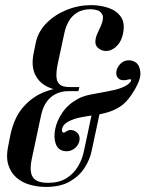

<svg xmlns="http://www.w3.org/2000/svg" viewBox="-20 -725 604 750"><path d="M248.5 -369H286.2L290 -385H251.5Q224.2 -385 212.9 -395.4Q201.5 -405.8 200.5 -425.4Q199.5 -445 204.8 -472L232 -598.5Q237 -621 248.5 -641.8Q260 -662.5 281.4 -675.8Q302.8 -689 334.8 -689Q346.2 -689 360.1 -684.9Q374 -680.8 380.2 -666.9Q386.5 -653 373.8 -623.2Q368 -610.8 360 -593.1Q352 -575.5 352.6 -559Q353.2 -542.5 371 -532Q387 -523 405.4 -527.1Q423.8 -531.2 439.2 -548.4Q454.8 -565.5 460.5 -593.8Q469.2 -635.5 451.9 -659.8Q434.5 -684 402.8 -694.5Q371 -705 336 -705Q286.8 -705 240.6 -686.4Q194.5 -667.8 162.1 -635.2Q129.8 -602.8 120.2 -560.2L111.8 -519.2Q101.2 -468.8 116.5 -435.4Q131.8 -402 166.6 -385.5Q201.5 -369 248.5 -369ZM290 -385H252.2Q205.2 -385 157.4 -367.2Q109.5 -349.5 72.8 -309.1Q36 -268.8 21 -199.8L12.8 -158.5Q2.8 -112.8 12.4 -81.4Q22 -50 44.9 -30.6Q67.8 -11.2 98 -3Q128.2 5.2 159.8 5.2Q215 5.2 252 -15.6Q289 -36.5 310 -68.9Q331 -101.2 338 -135.8L374 -304H344Q343.8 -301.8 339.9 -284.8Q336 -267.8 330.9 -243.9Q325.8 -220 320.9 -196Q316 -172 312.1 -155Q308.2 -138 308 -135.8Q301.8 -103.2 284.4 -74.4Q267 -45.5 238.4 -28.1Q209.8 -10.8 167.8 -10.8Q137.2 -10.8 121 -20.6Q104.8 -30.5 101.1 -51.6Q97.5 -72.8 104.2 -104.5L141 -277Q147.8 -307.2 162.4 -327.5Q177 -347.8 198.8 -358.4Q220.5 -369 247.8 -369H286.2ZM483.2 -414.8Q493 -417 492.4 -411.5Q491.8 -406 482.4 -397.6Q473 -389.2 454.5 -382Q432.8 -373.8 400.1 -368Q367.5 -362.2 335.6 -356Q303.8 -349.8 284 -338.5Q246.2 -318 224 -285.6Q201.8 -253.2 195.5 -220.4Q189.2 -187.5 197.6 -163.6Q206 -139.8 229.5 -135.2Q245.2 -132 259.1 -138Q273 -144 281.9 -156.2Q290.8 -168.5 291 -183Q291.2 -197 281.9 -206.2Q272.5 -215.5 260 -217Q247.5 -218.5 236 -209.8Q228.2 -204 224 -209.5Q219.8 -215 224 -226.9Q228.2 -238.8 245 -249.2Q268.5 -261.5 294.5 -266.5Q320.5 -271.5 347.1 -275Q373.8 -278.5 399.2 -285.8Q424.8 -293 448.6 -308.2Q472.5 -323.5 492.5 -353.2Q512.5 -382.2 522.5 -408Q532.5 -433.8 526.2 -454.8Q522.2 -474.5 507.5 -483Q492.8 -491.5 475 -488.8Q457.2 -486 444.8 -469.2Q434 -455 434.1 -439.4Q434.2 -423.8 446.4 -415.8Q458.5 -407.8 483.2 -414.8Z"/></svg>

Font: Emberly Black
Style: Italic
Weight: 900
Italic angle: -12°
Designer: Rajesh Rajput
Foundry: Rajesh Rajput
Version: Version 1.000